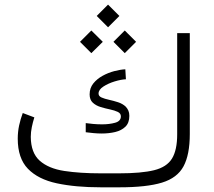

<svg xmlns="http://www.w3.org/2000/svg" viewBox="-20 -799 911 819"><path d="M410.2 -59.6H487.3Q583.5 -59.6 637.5 -73Q691.4 -86.4 713.6 -122.6Q735.8 -158.7 735.8 -226.1V-657.7H789.6V-227.5Q789.6 -139.2 762.9 -89.6Q736.3 -40 670.9 -20Q605.5 0 489.3 0H410.2Q301.8 0 222.2 -17.1Q142.6 -34.2 99.1 -79.1Q55.7 -124 55.7 -207.5Q55.7 -236.3 61.5 -263.7Q67.4 -291 77.1 -316.9L126.5 -298.3Q120.1 -278.3 115.7 -256.8Q111.3 -235.4 111.3 -215.3Q111.8 -147 149.4 -113.5Q187 -80.1 254.2 -69.8Q321.3 -59.6 410.2 -59.6ZM345.7 -273.9Q358.9 -272 377.4 -270.3Q396 -268.6 415.5 -268.6Q446.3 -268.6 470.9 -275.4Q495.6 -282.2 495.6 -302.7Q495.6 -315.4 482.2 -321.8Q468.8 -328.1 449 -332.3Q429.2 -336.4 409.2 -342.5Q389.2 -348.6 375.7 -361.1Q362.3 -373.5 362.3 -396.5Q362.3 -423.3 377.9 -442.9Q393.6 -462.4 417.5 -475.6Q441.4 -488.8 467.5 -495.6Q493.7 -502.4 514.6 -503.4L517.1 -460.9Q496.6 -460 469.2 -451.7Q441.9 -443.4 421.1 -429.9Q400.4 -416.5 400.4 -399.9Q400.4 -388.7 413.3 -383.1Q426.3 -377.4 445.3 -373.3Q464.4 -369.1 483.9 -362.8Q503.4 -356.4 516.6 -343.8Q523.4 -336.4 527.6 -327.1Q531.7 -317.9 531.7 -304.7Q531.7 -274.9 514.9 -258.5Q498 -242.2 471.2 -235.8Q444.3 -229.5 414.1 -229.5Q396.5 -229.5 379.2 -231.2Q361.8 -232.9 345.7 -234.9ZM440.9 -779.3 489.3 -731 440.9 -682.6 392.6 -731ZM512.2 -668.9 560.5 -620.6 512.2 -572.3 463.9 -620.6ZM369.6 -668.9 418.5 -620.6 369.6 -572.3 321.3 -620.6Z"/></svg>

Font: Vazirmatn FD ExtraLight
Style: Regular
Weight: 200
Designer: Saber Rastikerdar
Foundry: Saber Rastikerdar
Version: Version 33.003